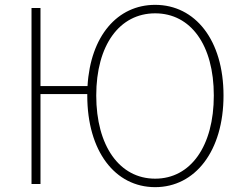

<svg xmlns="http://www.w3.org/2000/svg" viewBox="-20 -759 1003 792"><path d="M620 -22C473 -22 377 -157 377 -365C377 -573 473 -704 620 -704C767 -704 862 -573 862 -365C862 -157 767 -22 620 -22ZM620 13C785 13 902 -136 902 -365C902 -594 785 -739 620 -739C464 -739 353 -610 341 -404H147V-726H110V0H147V-371H340V-365C340 -136 454 13 620 13Z"/></svg>

Font: Noto Sans JP Thin
Style: Regular
Weight: 100
Designer: Ryoko NISHIZUKA 西塚涼子 (kana, bopomofo & ideographs); Paul D. Hunt (Latin, Greek & Cyrillic); Sandoll Communications 산돌커뮤니
Foundry: Adobe
Version: Version 2.004;hotconv 1.0.118;makeotfexe 2.5.65603